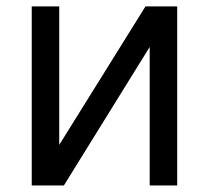

<svg xmlns="http://www.w3.org/2000/svg" viewBox="-20 -565 637 585"><path d="M160.5 -123.6 423.3 -545.5H519.9V0H436.1V-421.9L174.7 0H76.7V-545.5H160.5Z"/></svg>

Font: InterMG
Style: Regular
Weight: 400
Designer: Rasmus Andersson
Foundry: rsms
Version: Version 3.019;December 26, 2023;FontCreator 15.0.0.2955 64-b